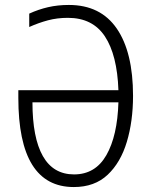

<svg xmlns="http://www.w3.org/2000/svg" viewBox="-20 -745 611 775"><path d="M254 -673Q211 -673 173.5 -663Q136 -653 98 -636V-690Q135 -707 174 -716Q213 -725 258 -725Q386 -725 451.5 -629.5Q517 -534 517 -358Q517 -256 492 -172.5Q467 -89 414.5 -39.5Q362 10 278 10Q54 10 54 -350V-381H458Q453 -523 403.5 -598Q354 -673 254 -673ZM279 -41Q365 -41 409.5 -119Q454 -197 458 -332H111Q111 -189 153 -115Q195 -41 279 -41Z"/></svg>

Font: Noto Sans Condensed Light
Style: Regular
Weight: 300
Width: 3
Designer: Monotype Design Team
Foundry: Monotype Imaging Inc.
Version: Version 2.013; ttfautohint (v1.8.4.7-5d5b)